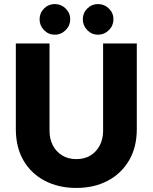

<svg xmlns="http://www.w3.org/2000/svg" viewBox="-20 -914 752 946"><path d="M356 12Q269 12 201.5 -23Q134 -58 96 -123Q58 -188 58 -278V-700H224V-269Q224 -230 240 -198.5Q256 -167 286 -148.5Q316 -130 356 -130Q397 -130 426.5 -148.5Q456 -167 472 -198.5Q488 -230 488 -269V-700H654V-278Q654 -188 615.5 -123Q577 -58 510 -23Q443 12 356 12ZM463 -743Q432 -743 410 -765.5Q388 -788 388 -819Q388 -850 410 -872Q432 -894 463 -894Q494 -894 516.5 -872Q539 -850 539 -819Q539 -788 516.5 -765.5Q494 -743 463 -743ZM250 -743Q219 -743 197 -765.5Q175 -788 175 -819Q175 -850 197 -872Q219 -894 250 -894Q281 -894 303.5 -872Q326 -850 326 -819Q326 -788 303.5 -765.5Q281 -743 250 -743Z"/></svg>

Font: MuseoModerno Thin
Style: Bold
Weight: 700
Version: Version 1.003